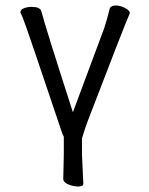

<svg xmlns="http://www.w3.org/2000/svg" viewBox="-20 -506 540 698"><path d="M212 -9Q209 -14 207 -19Q74 -415 63 -441L54 -461Q54 -471 67 -476Q80 -481 95 -481Q125 -481 130 -466Q145 -408 245 -98L359 -404Q370 -438 379 -475Q383 -486 401 -486Q417 -486 434.5 -477Q452 -468 452 -458Q430 -408 299 -66Q288 -37 279 -6L278 -2V56L283 162Q283 172 265 172Q247 172 228.5 164.5Q210 157 210 144L212 55Z"/></svg>

Font: Moon Stars Kai HW
Style: Regular
Weight: 400
Designer: GuiWonder
Version: Version 1.101